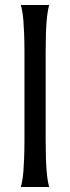

<svg xmlns="http://www.w3.org/2000/svg" viewBox="-20 -750 281 770"><path d="M78.1 -539.1Q78.1 -580.6 76.9 -611.6Q75.7 -642.6 74 -665Q72.3 -687.5 69.6 -702.6Q66.9 -717.8 64 -728V-730H176.8V-728Q173.8 -717.8 171.4 -702.6Q168.9 -687.5 167 -665Q165 -642.6 164.1 -611.6Q163.1 -580.6 163.1 -539.1V-190.9Q163.1 -149.4 164.1 -118.4Q165 -87.4 167 -64.9Q168.9 -42.5 171.4 -27.3Q173.8 -12.2 176.8 -2V0H64V-2Q66.9 -12.2 69.6 -27.3Q72.3 -42.5 74 -64.9Q75.7 -87.4 76.9 -118.4Q78.1 -149.4 78.1 -190.9Z"/></svg>

Font: Marcellus
Style: Regular
Weight: 400
Designer: Astigmatic (AOETI)
Foundry: Astigmatic (AOETI)
Version: Version 1.000